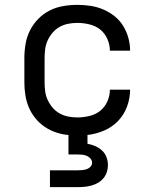

<svg xmlns="http://www.w3.org/2000/svg" viewBox="-20 -548 640 788"><path d="M185 220V151H300Q309 151 318.5 150Q328 149 336.5 146Q345 143 351.5 136Q358 129 358 120Q358 111 352 103.5Q346 96 337 92Q328 88 318.5 87Q309 86 300 86H261V6Q235 4 210 -4.5Q185 -13 163.5 -27.5Q142 -42 125 -63Q108 -84 98 -108Q88 -132 84 -158Q80 -184 80 -210V-310Q80 -339 85 -368Q90 -397 103 -423Q116 -449 137 -470.5Q158 -492 184 -505Q210 -518 239 -523Q268 -528 298 -528Q325 -528 351.5 -524Q378 -520 403 -509.5Q428 -499 449.5 -482Q471 -465 485 -442.5Q499 -420 506.5 -393.5Q514 -367 514 -340H431Q431 -365 420.5 -388.5Q410 -412 391 -427Q372 -442 347 -448Q322 -454 298 -454Q279 -454 260.5 -450.5Q242 -447 225.5 -438Q209 -429 196.5 -414.5Q184 -400 176 -383Q168 -366 165.5 -347.5Q163 -329 163 -310V-210Q163 -191 165.5 -172.5Q168 -154 176 -137Q184 -120 196.5 -105.5Q209 -91 225.5 -82Q242 -73 260.5 -69.5Q279 -66 298 -66Q322 -66 347 -72Q372 -78 391 -93Q410 -108 420.5 -131.5Q431 -155 431 -180H514Q514 -145 501.5 -111Q489 -77 464.5 -51.5Q440 -26 407 -12Q374 2 339 6V42Q355 45 370.5 51.5Q386 58 398.5 69.5Q411 81 417 97Q423 113 423 130Q423 144 418.5 158Q414 172 405 183Q396 194 383.5 201.5Q371 209 357 213Q343 217 328.5 218.5Q314 220 300 220Z"/></svg>

Font: Nova Nerd Font
Style: Regular
Weight: 400
Designer: Belleve Invis
Foundry: Belleve Invis
Version: Version 24.1.4; ttfautohint (v1.8.4);Nerd Fonts 3.1.1